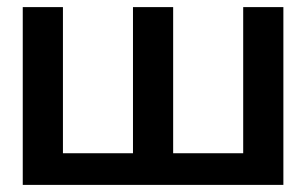

<svg xmlns="http://www.w3.org/2000/svg" viewBox="-20 -520 861 540"><path d="M44 -500V0H777V-500H664V-89H467V-500H354V-89H157V-500Z"/></svg>

Font: LT Wave Medium
Style: Regular
Weight: 500
Designer: Daniel Lyons
Version: Version 2.5 (Glyphs App)